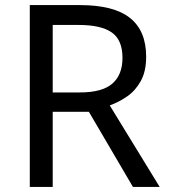

<svg xmlns="http://www.w3.org/2000/svg" viewBox="-20 -827 662 754"><path d="M294 -807Q427 -807 490.5 -756.5Q554 -706 554 -604Q554 -547 533 -509Q512 -471 479.5 -448.5Q447 -426 411 -413L607 -93H502L329 -388H187V-93H97V-807ZM289 -729H187V-464H294Q381 -464 421 -498.5Q461 -533 461 -600Q461 -670 419 -699.5Q377 -729 289 -729Z"/></svg>

Font: Noto Sans Kannada UI
Style: Regular
Weight: 400
Designer: Jelle Bosma - Monotype Design Team
Foundry: Monotype Imaging Inc.
Version: Version 2.005; ttfautohint (v1.8.4.7-5d5b)